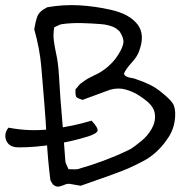

<svg xmlns="http://www.w3.org/2000/svg" viewBox="-82 -705 735 740"><path d="M189 4Q178 2 167 7Q156 12 145 14Q134 16 122 6Q119 1 116 -3.5Q113 -8 112 -12Q102 -92 98 -169Q94 -246 89 -305Q83 -380 77 -449Q71 -518 50 -592Q54 -619 61.5 -640.5Q69 -662 100 -677Q162 -688 223.5 -684.5Q285 -681 346 -667Q417 -651 448 -611Q479 -571 453 -505Q446 -486 425 -463Q404 -440 396 -422Q397 -414 405.5 -410Q414 -406 425 -404.5Q436 -403 442 -400Q470 -391 495.5 -378.5Q521 -366 543 -347Q572 -324 583.5 -307Q595 -290 593 -255Q590 -206 562 -168Q543 -140 518 -117.5Q493 -95 462 -80Q441 -69 420 -59.5Q399 -50 377 -42Q341 -28 304 -15.5Q267 -3 229 11ZM182 -53Q188 -53 199 -52.5Q210 -52 217 -53Q267 -67 315.5 -85Q364 -103 410 -125Q424 -131 436.5 -141Q449 -151 462 -161Q486 -180 502 -207.5Q518 -235 515 -264.5Q512 -294 479 -319Q471 -326 450.5 -339Q430 -352 402 -360Q374 -368 342 -359L236 -320Q217 -326 212.5 -331Q208 -336 209 -361Q215 -367 221 -375Q227 -383 236 -388Q246 -396 257.5 -402.5Q269 -409 280 -414Q310 -427 335 -449Q360 -471 376 -498Q391 -522 393.5 -540Q396 -558 379 -584Q374 -589 368 -593.5Q362 -598 355 -601Q333 -610 308 -612Q272 -615 232.5 -616Q193 -617 157 -612Q150 -611 142.5 -607Q135 -603 127 -600Q122 -572 126 -545Q130 -518 134 -500Q142 -466 145 -417.5Q148 -369 151 -324Q155 -278 160 -214Q165 -150 170 -83Q170 -79 174.5 -69.5Q179 -60 182 -53ZM-10 -137Q-37 -137 -49.5 -150.5Q-62 -164 -61.5 -182Q-61 -200 -49 -213Q33 -197 115.5 -207.5Q198 -218 271 -240Q297 -212 294 -201Q291 -190 257 -179Q196 -160 125.5 -148.5Q55 -137 -10 -137Z"/></svg>

Font: Mynerve
Style: Regular
Weight: 400
Designer: Carolina Short
Foundry: Carolina Short
Version: Version 1.000; ttfautohint (v1.8.4.7-5d5b)